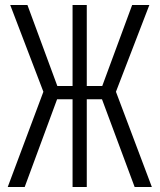

<svg xmlns="http://www.w3.org/2000/svg" viewBox="-20 -750 640 770"><path d="M11 0 154 -382 21 -730H90L210 -405H271V-730H328V-405H390L510 -730H579L445 -382L589 0H520L389 -352H328V0H271V-352H209L79 0Z"/></svg>

Font: JetBrains Mono NL ExtraLight
Style: Regular
Weight: 200
Designer: Philipp Nurullin, Konstantin Bulenkov
Foundry: JetBrains
Version: Version 2.304; ttfautohint (v1.8.4.7-5d5b)